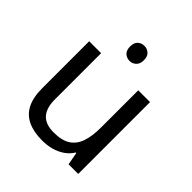

<svg xmlns="http://www.w3.org/2000/svg" viewBox="-198 -864 1013 1013"><g transform="rotate(45 309.0 -357.5)"><path d="M303 -725Q323 -725 338.5 -711.5Q354 -698 354 -669Q354 -641 338.5 -627Q323 -613 303 -613Q281 -613 266 -627Q251 -641 251 -669Q251 -698 266 -711.5Q281 -725 303 -725ZM533 -536V0H461L448 -71H444Q427 -43 400 -25Q373 -7 341 1.5Q309 10 274 10Q210 10 166.5 -10.5Q123 -31 101 -74Q79 -117 79 -185V-536H168V-191Q168 -127 197 -95Q226 -63 287 -63Q347 -63 381.5 -85.5Q416 -108 430.5 -151.5Q445 -195 445 -257V-536Z"/></g></svg>

Font: mlyalm115
Style: Regular
Weight: 400
Designer: Jelle Bosma - Monotype Design Team
Foundry: Monotype Imaging Inc.
Version: Version 2.103